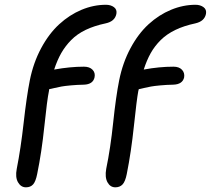

<svg xmlns="http://www.w3.org/2000/svg" viewBox="-20 -780 892 812"><path d="M89.8 12.2Q68.4 12.2 56.2 -9Q43.9 -30.3 50.8 -65.9Q67.9 -152.3 80.1 -261.2Q92.3 -370.1 106 -439.9Q121.1 -515.1 154.1 -576.4Q187 -637.7 230.5 -677.5Q273.9 -717.3 324.7 -738.5Q375.5 -759.8 428.2 -759.8Q448.2 -759.8 461.9 -749.8Q475.6 -739.7 472.2 -721.2Q465.8 -689.5 426.8 -681.2Q378.4 -670.9 342.3 -653.6Q306.2 -636.2 281 -610.6Q255.9 -585 239 -555.4Q222.2 -525.9 209 -485.8Q276.4 -498 335 -498Q358.9 -498 371.3 -485.1Q383.8 -472.2 379.9 -453.1Q373.5 -423.3 335 -421.9Q305.7 -421.4 279.5 -418.9Q253.4 -416.5 240.2 -414.1Q227.1 -411.6 209.7 -407.7Q192.4 -403.8 188 -402.8Q188 -401.4 187.5 -398.7Q187 -396 187 -395Q179.2 -357.9 167.7 -247.1Q156.2 -136.2 137.2 -43.9Q130.9 -12.2 119.9 0Q108.9 12.2 89.8 12.2ZM467.8 12.2Q446.3 12.2 434.6 -9Q422.9 -30.3 429.2 -65.9Q447.3 -153.3 458.7 -262.2Q470.2 -371.1 483.9 -439.9Q499 -515.1 532 -576.4Q564.9 -637.7 608.4 -677.5Q651.9 -717.3 703.1 -738.5Q754.4 -759.8 807.1 -759.8Q826.7 -759.8 840.6 -749.8Q854.5 -739.7 851.1 -721.2Q844.7 -689.9 806.2 -681.2Q757.8 -670.9 721.4 -653.3Q685.1 -635.7 659.7 -610.6Q634.3 -585.4 617.4 -555.4Q600.6 -525.4 587.9 -485.8Q653.3 -498 713.9 -498Q737.3 -498 749.5 -485.1Q761.7 -472.2 758.8 -453.1Q752.4 -423.3 712.9 -421.9Q684.1 -421.4 658.2 -418.9Q632.3 -416.5 618.9 -414.1Q605.5 -411.6 588.4 -407.7Q571.3 -403.8 566.9 -402.8Q566.4 -401.4 565.9 -398.7Q565.4 -396 564.9 -395Q558.1 -358.9 546.4 -247.8Q534.7 -136.7 516.1 -43.9Q509.8 -12.2 498.3 0Q486.8 12.2 467.8 12.2Z"/></svg>

Font: Shantell Sans Normal
Style: Italic
Weight: 400
Italic angle: -11.31°
Designer: Stephen Nixon, Anya Danilova, Shantell Martin
Foundry: Arrow Type
Version: Version 1.006;[559af2be0]